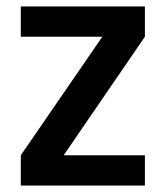

<svg xmlns="http://www.w3.org/2000/svg" viewBox="-20 -571 511 591"><path d="M426 -458 176 -93H426V0H44V-93L295 -458H44V-551H426Z"/></svg>

Font: Parkinsans Medium
Style: Regular
Weight: 500
Designer: Red Stone, Indian Type Foundry
Foundry: Indian Type Foundry
Version: Version 1.000